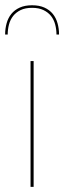

<svg xmlns="http://www.w3.org/2000/svg" viewBox="-21 -728 250 748"><path d="M0 0ZM110 -490V0H98V-490ZM104 -707.5Q132 -707.5 152 -698.5Q172 -689.5 184.8 -673.8Q197.5 -658 203.2 -637.2Q209 -616.5 209 -593.5H199Q199 -613.5 194 -632.5Q189 -651.5 177.8 -665.8Q166.5 -680 148.2 -688.8Q130 -697.5 104 -697.5Q77.5 -697.5 59.5 -688.8Q41.5 -680 30.2 -665.8Q19 -651.5 14 -632.5Q9 -613.5 9 -593.5H-1Q-1 -616.5 4.8 -637.2Q10.5 -658 23.2 -673.8Q36 -689.5 56 -698.5Q76 -707.5 104 -707.5Z"/></svg>

Font: Lato Hairline
Style: Regular
Weight: 100
Designer: Lukasz Dziedzic
Foundry: tyPoland Lukasz Dziedzic
Version: Version 2.007; 2014-02-27